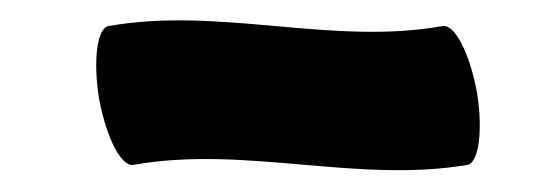

<svg xmlns="http://www.w3.org/2000/svg" viewBox="-20 -358 528 184"><path d="M108 -200C214 -219 322 -182 428 -200C439 -202 443 -234 437 -270C430 -307 416 -335 404 -333C298 -314 190 -352 84 -333C73 -331 69 -300 75 -263C82 -226 96 -198 108 -200Z"/></svg>

Font: Nupuram Expanded Bold
Style: Regular
Weight: 700
Width: 7
Designer: Santhosh Thottingal (santhosh.thottingal@gmail.com)
Foundry: SMC
Version: Version 1.000